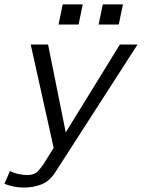

<svg xmlns="http://www.w3.org/2000/svg" viewBox="-106 -657 672 870"><path d="M517.1 -455.1 149.9 115.2Q121.1 163.1 83 178Q44.9 192.9 2.9 192.9Q-43.9 192.9 -85.9 175.8L-61 118.2Q-41 127.9 -19.5 132.1Q2 136.2 16.1 136.2Q48.8 136.2 64.5 120.1Q80.1 104 94.2 82L137.2 13.2L33.2 -455.1H111.8L191.9 -57.1L437 -455.1ZM432.1 -545.9H340.8L359.9 -637.2H451.2ZM250 -545.9H159.2L178.2 -637.2H269Z"/></svg>

Font: Anonymous Pro
Style: Italic
Weight: 400
Italic angle: -12°
Monospace: yes
Designer: Mark Simonson
Version: Version 1.003